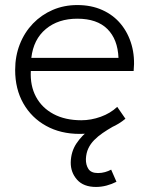

<svg xmlns="http://www.w3.org/2000/svg" viewBox="-20 -515 590 760"><path d="M295 15Q220 15 162.5 -16.8Q105 -48.5 72.5 -105.5Q40 -162.5 40 -238Q40 -293 58.5 -340Q77 -387 110.5 -421.8Q144 -456.5 188.8 -475.8Q233.5 -495 286 -495Q341.5 -495 385.2 -475.2Q429 -455.5 458.2 -420Q487.5 -384.5 501 -337Q514.5 -289.5 509 -234H102Q99 -175.5 122.5 -131.8Q146 -88 192 -63.5Q238 -39 302 -39Q340.5 -39 378.8 -52.8Q417 -66.5 444 -92L476.5 -45Q452 -24.5 421.5 -11Q391 2.5 358.8 8.8Q326.5 15 295 15ZM104 -286H449Q446 -359.5 405 -400.2Q364 -441 286 -441Q210.5 -441 161.5 -400.2Q112.5 -359.5 104 -286ZM360 225Q310.5 225 285 196.2Q259.5 167.5 260 127.5Q261 85 282.8 52.5Q304.5 20 338 -4.2Q371.5 -28.5 408 -45L426.5 -13.5Q405.5 -1.5 386.5 11.5Q367.5 24.5 352.8 39.5Q338 54.5 329.5 72.8Q321 91 320 114.5Q319.5 137.5 330 153.8Q340.5 170 368 170Q382.5 170 395.8 166.2Q409 162.5 420 156.5L441 204.5Q422.5 214 401.8 219.5Q381 225 360 225Z"/></svg>

Font: Geologica Roman Thin
Style: Regular
Weight: 250
Designer: Sindre Bremnes, Frode Helland
Foundry: Monokrom Skriftforlag AS
Version: Version 1.010;gftools[0.9.28]